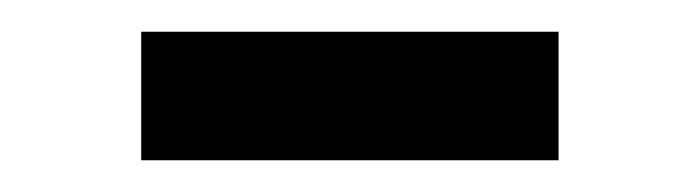

<svg xmlns="http://www.w3.org/2000/svg" viewBox="-20 -382 440 121"><path d="M332 -281H69V-362H332Z"/></svg>

Font: l_WÎãfOS
Style: ^8Ä
Weight: 700
Designer: LiuPeng
Version: Version 1.3